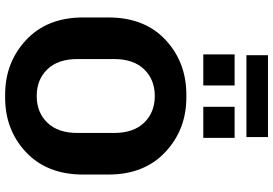

<svg xmlns="http://www.w3.org/2000/svg" viewBox="-178 -876 1064 748"><g transform="rotate(90 354.0 -502.0)"><path d="M195 -1014H514V-930H195ZM313 -884V-762H192V-884ZM517 -884V-762H396V-884ZM349 10Q223 10 135.5 -72Q48 -154 48 -294V-392Q48 -533 135 -614.5Q222 -696 349 -696H360Q485 -696 572.5 -614Q660 -532 660 -392V-294Q660 -154 573.5 -72Q487 10 360 10ZM498 -272V-414Q498 -490 458 -531.5Q418 -573 354 -573Q290 -573 250 -531.5Q210 -490 210 -414V-272Q210 -196 250 -154.5Q290 -113 354 -113Q418 -113 458 -154.5Q498 -196 498 -272Z"/></g></svg>

Font: Chivo
Style: Bold
Weight: 700
Designer: Hector Gatti
Foundry: Omnibus-Type
Version: Version 1.007;PS 001.007;hotconv 1.0.88;makeotf.lib2.5.64775